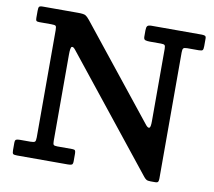

<svg xmlns="http://www.w3.org/2000/svg" viewBox="-83 -845 1064 953"><g transform="rotate(10 449.5 -369.0)"><path d="M113.5 -671H54Q42.5 -671 39 -674.5Q35.5 -678 35.5 -689V-724.5Q35.5 -740.5 39 -745.2Q42.5 -750 58 -750H235Q263.5 -750 272.8 -744.8Q282 -739.5 294 -724.5L665 -259.5Q676 -246.5 682.8 -249.8Q689.5 -253 689.5 -284V-648.5Q689.5 -663.5 685.2 -667.2Q681 -671 666.5 -671H611Q598 -671 588.8 -673.5Q579.5 -676 579.5 -690V-722.5Q579.5 -738.5 584.5 -744.2Q589.5 -750 605 -750H857.5Q867 -750 873.8 -747.8Q880.5 -745.5 880.5 -734.5V-696Q880.5 -680.5 876.8 -675.8Q873 -671 857.5 -671H799Q784 -671 779.8 -666.2Q775.5 -661.5 775.5 -646V-10.5Q775.5 0 772.8 5.8Q770 11.5 758.5 11.5H735Q720 11.5 713.5 7.5Q707 3.5 700.5 -4.5L252 -567Q240.5 -581.5 233.5 -577.8Q226.5 -574 226.5 -537.5V-102.5Q226.5 -87.5 230.2 -83.2Q234 -79 249.5 -79H324.5Q335.5 -79 338.5 -74.5Q341.5 -70 341.5 -59V-21Q341.5 -6.5 335.8 -3.2Q330 0 316 0H60.5Q44.5 0 40 -3.5Q35.5 -7 35.5 -22.5V-58.5Q35.5 -73 41.2 -76Q47 -79 61 -79H113.5Q131 -79 135.8 -83.5Q140.5 -88 140.5 -105.5V-646Q140.5 -664 136 -667.5Q131.5 -671 113.5 -671Z"/></g></svg>

Font: Besley SemiBold
Style: Regular
Weight: 600
Designer: Owen Earl
Foundry: indestructible type*
Version: Version 2.001; ttfautohint (v1.8.3)